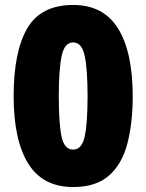

<svg xmlns="http://www.w3.org/2000/svg" viewBox="-20 -744 590 774"><path d="M515 -356Q515 -246 493 -163.5Q471 -81 418.5 -35.5Q366 10 275 10Q152 10 93.5 -85Q35 -180 35 -356Q35 -536 90 -630Q145 -724 275 -724Q397 -724 456 -629Q515 -534 515 -356ZM217 -356Q217 -247 228 -194Q239 -141 275 -141Q310 -141 321.5 -194Q333 -247 333 -356Q333 -464 321.5 -518.5Q310 -573 275 -573Q240 -573 228.5 -518.5Q217 -464 217 -356Z"/></svg>

Font: Noto Sans Hebrew SemiCondensed Black
Style: Regular
Weight: 900
Width: 4
Designer: Ben Nathan
Foundry: Google LLC
Version: Version 3.001; ttfautohint (v1.8.4.7-5d5b)